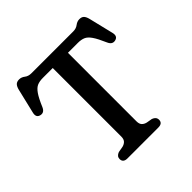

<svg xmlns="http://www.w3.org/2000/svg" viewBox="-185 -887 1049 1049"><g transform="rotate(-45 340.0 -362.0)"><path d="M178 -700H501.5Q524 -700 539.5 -712Q555 -724 572.5 -724Q590 -724 599 -714.8Q608 -705.5 613 -685.5L647.5 -543Q656 -509 627 -503Q602 -498 589.5 -527Q568.5 -575.5 552.2 -599.2Q536 -623 518.2 -630.5Q500.5 -638 475 -638H398.5V-108Q398.5 -88.5 407.8 -78.2Q417 -68 433.5 -64L467.5 -58Q492 -49 492 -27.5Q492 0 459 0H220.5Q187.5 0 187.5 -28Q187.5 -49 212 -58L246 -64Q262 -68 271.5 -78.2Q281 -88.5 281 -108V-638H204.5Q179 -638 161.2 -630.5Q143.5 -623 127 -599.2Q110.5 -575.5 90 -527Q77.5 -498 52.5 -503Q23.5 -509 32 -543L66 -685.5Q71 -705.5 80.2 -714.8Q89.5 -724 107 -724Q124.5 -724 139.8 -712Q155 -700 178 -700Z"/></g></svg>

Font: Fraunces 9pt S100
Style: Regular
Weight: 400
Version: Version 1.000; ttfautohint (v1.8.3)